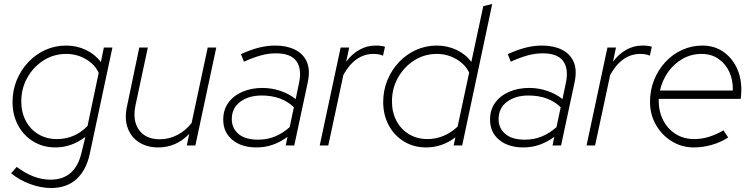

<svg xmlns="http://www.w3.org/2000/svg" viewBox="-20 -731 3783 965"><path d="M237 214Q186 214 131.5 194Q77 174 36 140L64 108Q107 140 149 156Q191 172 234 172Q357 172 389 39L409 -43Q339 10 259 10Q197 10 148 -19.5Q99 -49 71 -101Q43 -153 43 -218Q43 -277 64 -328Q85 -379 122 -418.5Q159 -458 208 -480Q257 -502 312 -502Q366 -502 412 -480Q458 -458 487 -419L502 -492H545L431 43Q413 126 363.5 170Q314 214 237 214ZM266 -32Q356 -32 420 -98L476 -365Q457 -407 412 -433.5Q367 -460 313 -460Q250 -460 199 -427.5Q148 -395 117.5 -341Q87 -287 87 -221Q87 -166 110 -123Q133 -80 173.5 -56Q214 -32 266 -32Z M775 10Q720 10 679.5 -15.5Q639 -41 622 -87.5Q605 -134 618 -195L680 -492H723L661 -202Q645 -124 679 -77.5Q713 -31 783 -31Q830 -31 872 -53Q914 -75 943 -113L1024 -492H1067L962 0H919L931 -58Q865 10 775 10Z M1269 10Q1194 10 1148 -28Q1102 -66 1102 -130Q1102 -179 1127.5 -214.5Q1153 -250 1198 -269.5Q1243 -289 1299 -289Q1346 -289 1390 -274Q1434 -259 1466 -233L1483 -314Q1498 -385 1469.5 -424Q1441 -463 1367 -463Q1329 -463 1291 -452.5Q1253 -442 1206 -421L1191 -459Q1242 -482 1283 -492Q1324 -502 1363 -502Q1421 -502 1462.5 -481.5Q1504 -461 1522 -420.5Q1540 -380 1527 -318L1459 0H1416L1425 -43Q1391 -18 1352 -4Q1313 10 1269 10ZM1277 -29Q1323 -29 1362 -45Q1401 -61 1436 -92L1457 -192Q1396 -251 1295 -251Q1230 -251 1187.5 -219.5Q1145 -188 1145 -132Q1145 -87 1178.5 -58Q1212 -29 1277 -29Z M1587 0 1692 -492H1735L1720 -421Q1748 -459 1786 -480.5Q1824 -502 1867 -502Q1899 -502 1915 -496L1905 -451Q1895 -456 1882.5 -458Q1870 -460 1857 -460Q1765 -460 1706 -355L1630 0Z M2122 10Q2060 10 2011 -19.5Q1962 -49 1934 -101Q1906 -153 1906 -218Q1906 -277 1927 -328Q1948 -379 1985 -418.5Q2022 -458 2071 -480Q2120 -502 2175 -502Q2229 -502 2275 -480Q2321 -458 2349 -420L2409 -700L2454 -711L2303 0H2260L2269 -41Q2202 10 2122 10ZM2129 -32Q2171 -32 2210 -48.5Q2249 -65 2280 -95L2338 -366Q2319 -407 2274 -433.5Q2229 -460 2176 -460Q2113 -460 2062 -427.5Q2011 -395 1980.5 -341Q1950 -287 1950 -221Q1950 -166 1973 -123Q1996 -80 2036.5 -56Q2077 -32 2129 -32Z M2610 10Q2535 10 2489 -28Q2443 -66 2443 -130Q2443 -179 2468.5 -214.5Q2494 -250 2539 -269.5Q2584 -289 2640 -289Q2687 -289 2731 -274Q2775 -259 2807 -233L2824 -314Q2839 -385 2810.5 -424Q2782 -463 2708 -463Q2670 -463 2632 -452.5Q2594 -442 2547 -421L2532 -459Q2583 -482 2624 -492Q2665 -502 2704 -502Q2762 -502 2803.5 -481.5Q2845 -461 2863 -420.5Q2881 -380 2868 -318L2800 0H2757L2766 -43Q2732 -18 2693 -4Q2654 10 2610 10ZM2618 -29Q2664 -29 2703 -45Q2742 -61 2777 -92L2798 -192Q2737 -251 2636 -251Q2571 -251 2528.5 -219.5Q2486 -188 2486 -132Q2486 -87 2519.5 -58Q2553 -29 2618 -29Z M2928 0 3033 -492H3076L3061 -421Q3089 -459 3127 -480.5Q3165 -502 3208 -502Q3240 -502 3256 -496L3246 -451Q3236 -456 3223.5 -458Q3211 -460 3198 -460Q3106 -460 3047 -355L2971 0Z M3467 10Q3407 10 3357 -20.5Q3307 -51 3277 -103Q3247 -155 3247 -219Q3247 -278 3267.5 -329Q3288 -380 3324 -419Q3360 -458 3408 -480Q3456 -502 3510 -502Q3568 -502 3612 -473Q3656 -444 3681 -394Q3706 -344 3706 -280Q3706 -275 3705 -257.5Q3704 -240 3703 -234H3291Q3289 -176 3311.5 -130Q3334 -84 3375 -58Q3416 -32 3469 -32Q3508 -32 3545.5 -44Q3583 -56 3616 -76L3640 -40Q3603 -16 3557.5 -3Q3512 10 3467 10ZM3297 -276H3663Q3665 -326 3646.5 -367.5Q3628 -409 3592 -434.5Q3556 -460 3506 -460Q3455 -460 3412 -436Q3369 -412 3339 -370.5Q3309 -329 3297 -276Z"/></svg>

Font: Red Hat Display
Style: Italic
Weight: 300
Italic angle: -12°
Designer: Pentagram, MCKL
Foundry: Pentagram, MCKL
Version: Version 1.023